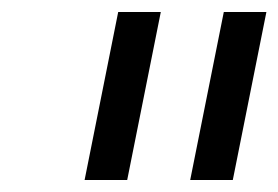

<svg xmlns="http://www.w3.org/2000/svg" viewBox="-20 -760 464 320"><path d="M368 -460H297L353 -740H424ZM192 -460H121L177 -740H248Z"/></svg>

Font: Aneliza
Style: Italic
Weight: 400
Italic angle: -11.31°
Designer: Mike Abbink, Paul van der Laan, Pieter van Rosmalen
Foundry: Bold Monday
Version: Version 3.0